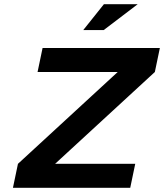

<svg xmlns="http://www.w3.org/2000/svg" viewBox="-20 -900 786 920"><path d="M746 -670H184L160 -555H544L66 -115L42 0H604L628 -115H244L722 -555ZM379 -756H477L640 -880H478Z"/></svg>

Font: LT Wave Text Bold Italic
Style: Regular
Weight: 700
Designer: Daniel Lyons
Version: Version 2.5 (Glyphs App)